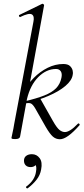

<svg xmlns="http://www.w3.org/2000/svg" viewBox="-20 -746 458 1041"><path d="M63 8Q50 8 46 6.5Q42 5 42 2Q42 -1 47.5 -24.5Q53 -48 57 -74L161 -627Q168 -659 152.5 -668Q137 -677 90 -654Q86 -652 83.5 -658Q81 -664 85 -665L208 -725Q212 -727 216 -723Q220 -719 219 -717L126 -208L89 -6Q87 8 63 8ZM305 9Q283 9 266.5 -5.5Q250 -20 228 -58L170 -160Q158 -180 147.5 -185Q137 -190 111 -184L198 -212L267 -90Q288 -53 302.5 -41.5Q317 -30 332 -30Q345 -30 362.5 -41Q380 -52 402 -75Q406 -79 410 -74.5Q414 -70 411 -67Q344 9 305 9ZM111 -184V-196Q179 -212 220.5 -228.5Q262 -245 284 -267.5Q306 -290 313 -324Q318 -347 309.5 -359.5Q301 -372 284 -372Q231 -372 187.5 -328Q144 -284 126 -208L104 -243Q128 -288 162.5 -323Q197 -358 238.5 -378.5Q280 -399 323 -399Q348 -399 359.5 -388Q371 -377 374 -363Q377 -349 374 -339Q369 -309 334 -279.5Q299 -250 241.5 -225.5Q184 -201 111 -184ZM130 275Q126 277 122.5 272.5Q119 268 123 265Q146 248 159 228Q172 208 175 186Q180 158 172 146.5Q164 135 153 132L180 125Q181 143 171 151.5Q161 160 146 160Q129 160 119.5 150.5Q110 141 110 125Q110 108 122 99Q134 90 153 90Q179 90 195 111.5Q211 133 203 173Q198 203 178.5 228Q159 253 130 275Z"/></svg>

Font: Cormorant Light Light
Style: Italic
Weight: 300
Italic angle: -10°
Version: Version 4.000